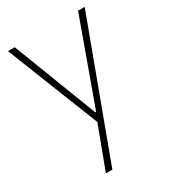

<svg xmlns="http://www.w3.org/2000/svg" viewBox="-189 -620 845 956"><g transform="rotate(-30 234.0 -141.5)"><path d="M455 -527H417L243 -46H238L53 -527H14L223 1L132 244H169Z"/></g></svg>

Font: SSpoqa Han Sans Neo Thin
Style: Regular
Weight: 100
Designer: [Spoqa Han Sans Neo] Dong-huui Kim  Younghwa Kang  Yujin Lee  [Noto Sans] Ryoko NISHIZUKA  (kana & ideographs); Paul D. 
Foundry: Spoqa (http://www.spoqa-han-sans.com)
Version: Version 1.000